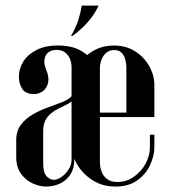

<svg xmlns="http://www.w3.org/2000/svg" viewBox="-20 -664 605 689"><path d="M47.8 -388.2Q48 -419.2 64.6 -444.6Q81.2 -470 112.5 -485.4Q143.8 -500.8 186.5 -500.8Q238.8 -500.8 272.1 -481Q305.5 -461.2 321.4 -430.8Q337.2 -400.2 337.2 -368V-108.2Q337.2 -108.2 321.8 -108.6Q306.2 -109 286.6 -109Q267 -109 251.9 -109.4Q236.8 -109.8 236.8 -109.8V-420.5Q236.8 -441.8 229.5 -456.2Q222.2 -470.8 210 -478.1Q197.8 -485.5 181.8 -484.8Q165 -484.8 153.9 -476.4Q142.8 -468 139.8 -452Q136.8 -436 145.8 -413.8Q157 -386.8 152.6 -367.2Q148.2 -347.8 134 -337.1Q119.8 -326.5 102 -326.5Q70.5 -326.5 59 -346.4Q47.5 -366.2 47.8 -388.2ZM236.8 -318.8 255.8 -315V-97.2L246.8 -92Q246.8 -59.8 232.4 -37.8Q218 -15.8 194.9 -5.1Q171.8 5.5 145.2 5.5Q123 5.5 98.2 -5.4Q73.5 -16.2 55.9 -39.8Q38.2 -63.2 38.2 -101.5V-157.8Q37.5 -192.8 54.6 -215.8Q71.8 -238.8 97.9 -253.6Q124 -268.5 152 -278.5Q180 -288.5 203.2 -297.6Q226.5 -306.8 236.8 -318.8ZM236.8 -300Q228 -293 215.8 -287.1Q203.5 -281.2 189.2 -274.1Q175 -267 162.8 -257Q150.5 -247 142.8 -231.6Q135 -216.2 135 -194V-77.2Q135 -45.2 146.8 -32Q158.5 -18.8 173.2 -18.8Q186.5 -18.8 201 -29.1Q215.5 -39.5 226.1 -55.9Q236.8 -72.2 236.8 -91ZM238 -360.5Q238 -391.2 256.5 -423.5Q275 -455.8 309.1 -478.1Q343.2 -500.5 389 -500.5Q432.8 -500.5 465.2 -479.6Q497.8 -458.8 515.9 -426.1Q534 -393.5 534 -358.2V-244H433.5V-421.8Q433.5 -434.2 430 -448.9Q426.5 -463.5 417 -474Q407.5 -484.5 389.8 -484.5Q372 -484.5 360.6 -474Q349.2 -463.5 343.9 -448.9Q338.5 -434.2 338.5 -421.8V-83.2Q338.5 -65 344.5 -48.2Q350.5 -31.5 364.5 -21.2Q378.5 -11 400.8 -11Q433.8 -11 460.2 -29.5Q486.8 -48 502.4 -76.8Q518 -105.5 518 -136.2V-180.8H534V-135.2Q534 -105.5 518.9 -72.4Q503.8 -39.2 472.8 -16.9Q441.8 5.5 394.2 5.5Q348.2 5.5 313 -16.8Q277.8 -39 257.9 -72.2Q238 -105.5 238 -140ZM280.8 -244V-260H529V-244ZM239.8 -535H234.8Q253.2 -567.2 261 -591.9Q268.8 -616.5 273.5 -643.8H333.8Q317.8 -609.5 292.9 -582.2Q268 -555 239.8 -535Z"/></svg>

Font: Emberly Black
Style: Regular
Weight: 900
Designer: Rajesh Rajput
Foundry: Rajesh Rajput
Version: Version 1.000